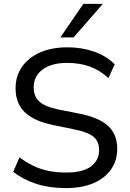

<svg xmlns="http://www.w3.org/2000/svg" viewBox="-20 -957 668 986"><path d="M319 9Q234 9 166 -13Q98 -35 48 -75L80 -149Q115 -123 151 -105.5Q187 -88 228.5 -79.5Q270 -71 319 -71Q406 -71 447.5 -102.5Q489 -134 489 -186Q489 -231 460 -255Q431 -279 359 -293L252 -315Q155 -335 107.5 -380.5Q60 -426 60 -504Q60 -567 93.5 -614.5Q127 -662 186.5 -688Q246 -714 326 -714Q400 -714 463 -692Q526 -670 569 -627L537 -556Q492 -597 440.5 -615.5Q389 -634 324 -634Q245 -634 199 -600Q153 -566 153 -508Q153 -462 182 -435.5Q211 -409 278 -395L385 -374Q487 -354 534.5 -311Q582 -268 582 -192Q582 -132 550 -86.5Q518 -41 459 -16Q400 9 319 9ZM290 -765 408 -937H508L358 -765Z"/></svg>

Font: Mulish Medium
Style: Regular
Weight: 500
Designer: Vernon Adams
Foundry: Vernon Adams
Version: Version 3.603; ttfautohint (v1.8.3)